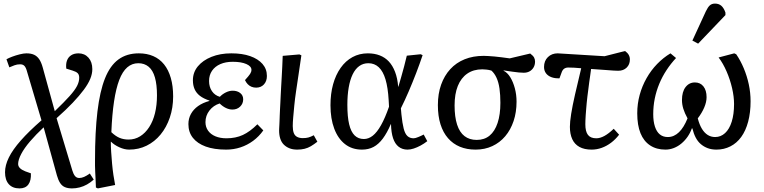

<svg xmlns="http://www.w3.org/2000/svg" viewBox="-20 -819 4252 1069"><path d="M89 230Q50 230 29 206.5Q8 183 8 140Q8 101 29.5 57.5Q51 14 96 -37Q141 -88 211 -149L131 -419Q125 -442 116.5 -451.5Q108 -461 92 -461Q75 -461 60.5 -455.5Q46 -450 32 -444L16 -489Q28 -496 48 -503.5Q68 -511 90 -516.5Q112 -522 127 -522Q153 -522 170 -514Q187 -506 198.5 -489Q210 -472 218 -443L285 -200Q338 -251 367.5 -284Q397 -317 409 -340.5Q421 -364 421 -386Q421 -403 412.5 -411.5Q404 -420 384 -426L349 -437Q346 -463 353 -482Q360 -501 376.5 -511.5Q393 -522 417 -522Q451 -522 472.5 -498Q494 -474 494 -434Q494 -408 482.5 -380Q471 -352 446.5 -319Q422 -286 385 -247Q348 -208 295 -161L383 131Q389 151 398 161.5Q407 172 421 172Q434 172 448 166Q462 160 480 147L502 181Q484 197 464.5 208Q445 219 423.5 224.5Q402 230 381 230Q358 230 341.5 223Q325 216 314.5 199.5Q304 183 297 158L223 -110Q180 -70 147.5 -32Q115 6 98 38.5Q81 71 81 94Q81 107 91 117Q101 127 121 135L152 146Q154 186 138 208Q122 230 89 230Z M525 230 514 225Q513 197 512 175.5Q511 154 510 136Q509 118 509 103.5Q509 89 509 74Q509 -85 522.5 -198Q536 -311 564.5 -382.5Q593 -454 639.5 -488Q686 -522 753 -522Q798 -522 833.5 -506.5Q869 -491 893.5 -460.5Q918 -430 931 -385Q944 -340 944 -282Q944 -219 925.5 -164.5Q907 -110 874 -70Q841 -30 796.5 -8Q752 14 699 14Q673 14 644.5 1Q616 -12 598 -30H597Q597 -4 599 27.5Q601 59 604 92Q607 125 611.5 155.5Q616 186 621 211ZM696 -42Q731 -42 760 -60Q789 -78 810.5 -111Q832 -144 843 -189Q854 -234 854 -288Q854 -348 842.5 -388Q831 -428 807.5 -447.5Q784 -467 750 -467Q715 -467 688.5 -444Q662 -421 644 -374Q626 -327 615 -254.5Q604 -182 600 -83Q623 -61 645.5 -51.5Q668 -42 696 -42Z M1239 14Q1172 14 1125.5 -3Q1079 -20 1054 -51.5Q1029 -83 1029 -128Q1029 -159 1043 -184.5Q1057 -210 1083 -228.5Q1109 -247 1146 -257V-259Q1113 -270 1093 -285.5Q1073 -301 1063.5 -322.5Q1054 -344 1054 -372Q1054 -416 1081.5 -449.5Q1109 -483 1157.5 -502.5Q1206 -522 1268 -522Q1329 -522 1373 -506.5Q1417 -491 1441.5 -463Q1466 -435 1466 -396Q1466 -367 1449.5 -349Q1433 -331 1406 -331Q1392 -331 1380 -336Q1368 -341 1359 -350.5Q1350 -360 1344 -373Q1365 -396 1372.5 -407.5Q1380 -419 1380 -430Q1380 -450 1351.5 -462.5Q1323 -475 1276 -475Q1236 -475 1206.5 -462Q1177 -449 1160.5 -425Q1144 -401 1144 -368Q1144 -335 1160 -311.5Q1176 -288 1204 -280Q1218 -295 1237.5 -304.5Q1257 -314 1275 -314Q1301 -314 1317.5 -301Q1334 -288 1334 -266Q1334 -242 1317 -225.5Q1300 -209 1274 -209Q1256 -209 1237.5 -218Q1219 -227 1203 -243Q1168 -232 1146 -203.5Q1124 -175 1124 -139Q1124 -112 1138.5 -91.5Q1153 -71 1179.5 -60Q1206 -49 1241 -49Q1292 -49 1332 -67.5Q1372 -86 1413 -127L1446 -93Q1422 -59 1389.5 -35Q1357 -11 1319 1.5Q1281 14 1239 14Z M1635 14Q1610 14 1591.5 6.5Q1573 -1 1560 -14Q1547 -27 1540.5 -47Q1534 -67 1534 -92Q1534 -98 1534.5 -106Q1535 -114 1535.5 -124.5Q1536 -135 1536.5 -148Q1537 -161 1537.5 -176.5Q1538 -192 1539 -210Q1540 -228 1541 -248Q1542 -268 1543 -290.5Q1544 -313 1545.5 -338Q1547 -363 1548.5 -390Q1550 -417 1551.5 -447Q1553 -477 1554 -508L1647 -516L1658 -511Q1650 -456 1642.5 -405.5Q1635 -355 1628.5 -311.5Q1622 -268 1618.5 -231Q1615 -194 1612.5 -165.5Q1610 -137 1610 -117Q1610 -94 1615.5 -79Q1621 -64 1634 -57Q1647 -50 1666 -50Q1684 -50 1697 -53.5Q1710 -57 1727 -66L1747 -30Q1728 -15 1711 -5Q1694 5 1675.5 9.5Q1657 14 1635 14Z M1995 14Q1940 14 1901 -16.5Q1862 -47 1841 -102.5Q1820 -158 1820 -233Q1820 -297 1834.5 -349.5Q1849 -402 1876.5 -441Q1904 -480 1942.5 -501Q1981 -522 2028 -522Q2065 -522 2094.5 -510.5Q2124 -499 2145 -476.5Q2166 -454 2179.5 -419Q2193 -384 2197 -336H2198Q2206 -363 2214 -391Q2222 -419 2230 -449Q2238 -479 2245 -509L2322 -517L2333 -512Q2317 -464 2297 -412Q2277 -360 2255.5 -310Q2234 -260 2212 -216L2215 -182Q2220 -133 2227.5 -103.5Q2235 -74 2248.5 -61.5Q2262 -49 2283 -49Q2292 -49 2309 -56Q2326 -63 2339 -70L2359 -33Q2341 -19 2321.5 -8.5Q2302 2 2283.5 8Q2265 14 2249 14Q2220 14 2199.5 -2Q2179 -18 2168.5 -49.5Q2158 -81 2157 -128H2156Q2135 -79 2111.5 -47.5Q2088 -16 2060 -1Q2032 14 1995 14ZM2006 -45Q2032 -45 2055.5 -63.5Q2079 -82 2101.5 -122Q2124 -162 2146 -225L2144 -261Q2140 -331 2126.5 -376.5Q2113 -422 2089 -444.5Q2065 -467 2031 -467Q2002 -467 1980 -451Q1958 -435 1943.5 -405Q1929 -375 1921.5 -332Q1914 -289 1914 -235Q1914 -169 1924 -127Q1934 -85 1954.5 -65Q1975 -45 2006 -45Z M2628 14Q2579 14 2540.5 -2Q2502 -18 2474.5 -49.5Q2447 -81 2432.5 -127Q2418 -173 2418 -234Q2418 -297 2436 -347.5Q2454 -398 2487 -434Q2520 -470 2567 -489Q2614 -508 2673 -508Q2684 -508 2699 -507Q2714 -506 2733 -504.5Q2752 -503 2773 -500Q2794 -497 2818 -494L2932 -521Q2948 -509 2953.5 -499Q2959 -489 2959 -476Q2959 -458 2951 -444Q2943 -430 2929 -422Q2915 -414 2896 -414Q2884 -414 2868.5 -415.5Q2853 -417 2832 -420Q2811 -423 2784 -427V-425Q2805 -415 2821 -389Q2837 -363 2846.5 -327.5Q2856 -292 2856 -253Q2856 -194 2839.5 -145Q2823 -96 2793 -60.5Q2763 -25 2721 -5.5Q2679 14 2628 14ZM2634 -40Q2677 -40 2706 -64Q2735 -88 2750.5 -134.5Q2766 -181 2766 -247Q2766 -291 2761 -326Q2756 -361 2744.5 -386Q2733 -411 2716 -426Q2703 -430 2689 -431.5Q2675 -433 2665 -433Q2616 -433 2581.5 -409Q2547 -385 2529 -340.5Q2511 -296 2511 -232Q2511 -168 2525 -125Q2539 -82 2566.5 -61Q2594 -40 2634 -40Z M3274 14Q3233 14 3206 -1Q3179 -16 3166 -44.5Q3153 -73 3153 -113Q3153 -140 3160 -184.5Q3167 -229 3181.5 -292.5Q3196 -356 3216 -439Q3197 -441 3178 -442Q3159 -443 3144 -443Q3130 -443 3120.5 -436Q3111 -429 3106 -413L3095 -383Q3069 -382 3049.5 -389.5Q3030 -397 3019.5 -411.5Q3009 -426 3009 -446Q3009 -480 3030.5 -501Q3052 -522 3085 -522L3346 -506L3460 -535Q3474 -525 3480.5 -513.5Q3487 -502 3487 -488Q3487 -460 3469 -442.5Q3451 -425 3422 -425Q3414 -425 3396.5 -426Q3379 -427 3349 -429.5Q3319 -432 3271 -435Q3269 -417 3266 -398.5Q3263 -380 3260.5 -360Q3258 -340 3255.5 -320.5Q3253 -301 3250.5 -282Q3248 -263 3246.5 -245Q3245 -227 3243.5 -210Q3242 -193 3241 -177.5Q3240 -162 3239.5 -149.5Q3239 -137 3239 -127Q3239 -87 3253.5 -68Q3268 -49 3300 -49Q3321 -49 3345 -62Q3369 -75 3397 -102L3427 -69Q3407 -43 3382.5 -24.5Q3358 -6 3330.5 4Q3303 14 3274 14Z M3685 14Q3635 14 3599.5 -9.5Q3564 -33 3546 -77.5Q3528 -122 3528 -188Q3528 -241 3541.5 -290.5Q3555 -340 3580 -384Q3605 -428 3639 -463Q3673 -498 3713 -522L3744 -496Q3715 -465 3691 -428.5Q3667 -392 3650.5 -352Q3634 -312 3625.5 -270Q3617 -228 3617 -183Q3617 -143 3626.5 -114Q3636 -85 3654 -70.5Q3672 -56 3698 -56Q3716 -56 3731.5 -63Q3747 -70 3760.5 -83Q3774 -96 3786 -115.5Q3798 -135 3808 -160Q3792 -189 3784.5 -213.5Q3777 -238 3777 -262Q3777 -308 3797 -334Q3817 -360 3849 -360Q3879 -360 3896.5 -338Q3914 -316 3914 -278Q3914 -251 3901 -220.5Q3888 -190 3865 -160Q3874 -125 3888 -102Q3902 -79 3920.5 -67.5Q3939 -56 3962 -56Q3993 -56 4017 -78Q4041 -100 4054 -141.5Q4067 -183 4067 -240Q4067 -281 4056 -328.5Q4045 -376 4025.5 -421Q4006 -466 3981 -499L4068 -522L4079 -517Q4103 -482 4121 -439Q4139 -396 4149 -349.5Q4159 -303 4159 -255Q4159 -192 4145.5 -141.5Q4132 -91 4107 -56.5Q4082 -22 4046.5 -4Q4011 14 3969 14Q3942 14 3920.5 6Q3899 -2 3882 -16.5Q3865 -31 3853.5 -53Q3842 -75 3835 -104H3832Q3823 -79 3808.5 -58Q3794 -37 3774.5 -20.5Q3755 -4 3732 5Q3709 14 3685 14ZM3867 -576 3835 -593 3910 -756Q3921 -779 3932 -789Q3943 -799 3961 -799Q3982 -799 3996 -787Q4010 -775 4019 -749V-735Z"/></svg>

Font: Literata 18pt
Style: Italic
Weight: 400
Italic angle: -2°
Designer: Latin by Veronika Burian and Jose Scaglione. Greek by Irene Vlachou. Cyrillic by Vera Evstafieva
Foundry: TypeTogether
Version: Version 3.103;gftools[0.9.29]